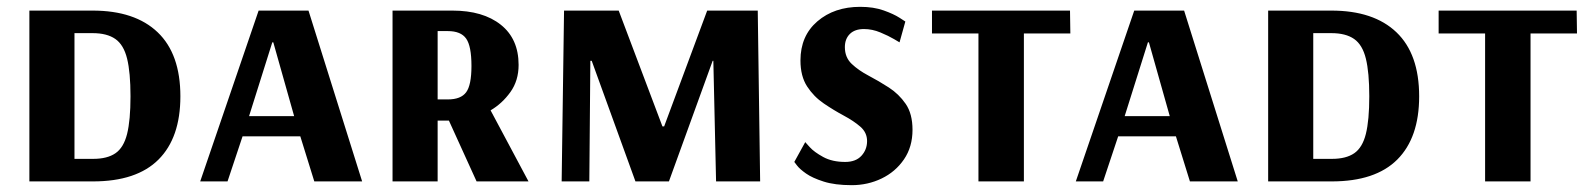

<svg xmlns="http://www.w3.org/2000/svg" viewBox="-20 -531 4658 562"><path d="M66 0V-500H251Q375 -500 441.5 -436.5Q508 -373 508 -249Q508 -128 444 -64Q380 0 252 0ZM198 -66H253Q294 -66 318 -82.5Q342 -99 352 -139Q362 -179 362 -249Q362 -319 352 -359.5Q342 -400 317.5 -417Q293 -434 251 -434H198Z M566 0 737 -500H883L1040 0H900L859 -132H690L646 0ZM709 -191H841L780 -407H777Z M1129 0V-500H1304Q1394 -500 1446 -458.5Q1498 -417 1498 -341Q1498 -295 1474 -261.5Q1450 -228 1416 -208L1527 0H1375L1294 -178H1261V0ZM1261 -240H1291Q1329 -240 1344.5 -261Q1360 -282 1360 -338Q1360 -396 1344.5 -418Q1329 -440 1291 -440H1261Z M1624 0 1631 -500H1791L1919 -161H1924L2050 -500H2198L2205 0H2076L2068 -353H2066L1938 0H1840L1712 -353H1708L1705 0Z M2473 11Q2424 11 2391 0.5Q2358 -10 2339.5 -23Q2321 -36 2313 -46.5Q2305 -57 2305 -57L2337 -115Q2337 -115 2350 -100.5Q2363 -86 2389.5 -71.5Q2416 -57 2454 -57Q2485 -57 2501.5 -75Q2518 -93 2518 -118Q2518 -143 2498.5 -160Q2479 -177 2450 -192.5Q2421 -208 2391.5 -228Q2362 -248 2342.5 -278Q2323 -308 2323 -354Q2323 -426 2372.5 -468.5Q2422 -511 2498 -511Q2537 -511 2566.5 -500.5Q2596 -490 2613 -479Q2630 -468 2630 -468L2613 -407Q2613 -407 2597 -416.5Q2581 -426 2557 -436Q2533 -446 2509 -446Q2482 -446 2467.5 -431.5Q2453 -417 2453 -393Q2453 -363 2473 -344Q2493 -325 2522.5 -309.5Q2552 -294 2581.5 -275Q2611 -256 2631 -227Q2651 -198 2651 -151Q2651 -101 2626 -64.5Q2601 -28 2560.5 -8.5Q2520 11 2473 11Z M2844 0V-433H2708V-500H3112L3113 -433H2977V0Z M3129 0 3300 -500H3446L3603 0H3463L3422 -132H3253L3209 0ZM3272 -191H3404L3343 -407H3340Z M3692 0V-500H3877Q4001 -500 4067.5 -436.5Q4134 -373 4134 -249Q4134 -128 4070 -64Q4006 0 3878 0ZM3824 -66H3879Q3920 -66 3944 -82.5Q3968 -99 3978 -139Q3988 -179 3988 -249Q3988 -319 3978 -359.5Q3968 -400 3943.5 -417Q3919 -434 3877 -434H3824Z M4327 0V-433H4191V-500H4595L4596 -433H4460V0Z"/></svg>

Font: Arsenal SC
Style: Bold
Weight: 700
Designer: Andrij Shevchenko
Foundry: Stairsfor
Version: Version 2.001; ttfautohint (v1.8.4.7-5d5b)